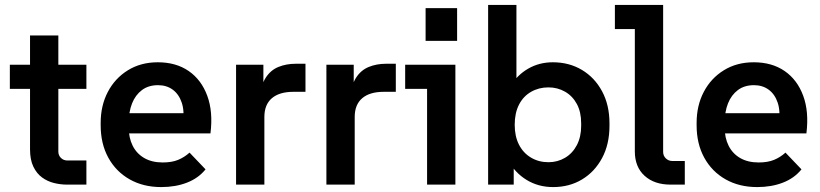

<svg xmlns="http://www.w3.org/2000/svg" viewBox="-20 -750 3333 780"><path d="M252 0Q226 0 199.5 -6.5Q173 -13 151 -29Q129 -45 115.5 -73Q102 -101 102 -143V-606H217V-134Q217 -119 227.5 -108.5Q238 -98 254 -98H331V0ZM20 -389V-487H331V-389Z M635 10Q562 10 506.5 -21.5Q451 -53 420 -109.5Q389 -166 389 -241V-251Q389 -321 418 -376.5Q447 -432 499.5 -464.5Q552 -497 621 -497Q695 -497 746.5 -461.5Q798 -426 822 -361Q846 -296 835 -208H472V-290H774L723 -248Q730 -298 718.5 -332.5Q707 -367 682 -385.5Q657 -404 622 -404Q583 -404 556.5 -384Q530 -364 516.5 -330Q503 -296 503 -251V-231Q503 -190 519 -158Q535 -126 566 -108Q597 -90 641 -90Q678 -90 703.5 -100.5Q729 -111 750 -130L815 -62Q786 -26 739.5 -8Q693 10 635 10Z M939 0V-487H1050V-346L1036 -347Q1039 -402 1059 -433.5Q1079 -465 1111 -478Q1143 -491 1181 -491H1221V-377H1172Q1115 -377 1084.5 -351Q1054 -325 1054 -275V0Z M1306 0V-487H1417V-346L1403 -347Q1406 -402 1426 -433.5Q1446 -465 1478 -478Q1510 -491 1548 -491H1588V-377H1539Q1482 -377 1451.5 -351Q1421 -325 1421 -275V0Z M1715 0V-441L1766 -389H1626V-487H1830V0ZM1709 -584V-717H1837V-584Z M2227 10Q2167 10 2119.5 -19Q2072 -48 2045 -98L2067 -122V0H1963V-730H2078V-375L2055 -402Q2082 -446 2126.5 -471.5Q2171 -497 2226 -497Q2292 -497 2344 -466Q2396 -435 2426 -379Q2456 -323 2456 -249V-239Q2456 -164 2426 -108Q2396 -52 2344.5 -21Q2293 10 2227 10ZM2208 -91Q2245 -91 2275.5 -109Q2306 -127 2323.5 -160.5Q2341 -194 2341 -239V-249Q2341 -295 2323.5 -327.5Q2306 -360 2275.5 -377.5Q2245 -395 2208 -395Q2169 -395 2137.5 -377Q2106 -359 2088.5 -325Q2071 -291 2071 -243Q2071 -196 2088.5 -162Q2106 -128 2137.5 -109.5Q2169 -91 2208 -91Z M2704 0Q2638 0 2598.5 -36Q2559 -72 2559 -135V-684L2611 -632H2478V-730H2674V-133Q2674 -117 2685 -106.5Q2696 -96 2711 -96H2762V0Z M3056 10Q2983 10 2927.5 -21.5Q2872 -53 2841 -109.5Q2810 -166 2810 -241V-251Q2810 -321 2839 -376.5Q2868 -432 2920.5 -464.5Q2973 -497 3042 -497Q3116 -497 3167.5 -461.5Q3219 -426 3243 -361Q3267 -296 3256 -208H2893V-290H3195L3144 -248Q3151 -298 3139.5 -332.5Q3128 -367 3103 -385.5Q3078 -404 3043 -404Q3004 -404 2977.5 -384Q2951 -364 2937.5 -330Q2924 -296 2924 -251V-231Q2924 -190 2940 -158Q2956 -126 2987 -108Q3018 -90 3062 -90Q3099 -90 3124.5 -100.5Q3150 -111 3171 -130L3236 -62Q3207 -26 3160.5 -8Q3114 10 3056 10Z"/></svg>

Font: SUSE Thin SemiBold
Style: Regular
Weight: 600
Version: Version 1.000